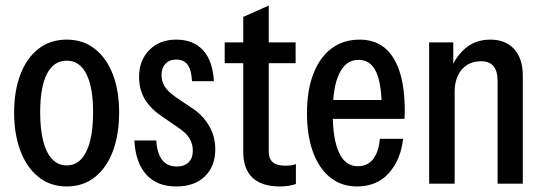

<svg xmlns="http://www.w3.org/2000/svg" viewBox="-20 -663 1961 693"><path d="M221 10Q161 10 118.5 -24.5Q76 -59 53.5 -119Q31 -179 31 -257Q31 -335 53.5 -394Q76 -453 118.5 -486.5Q161 -520 221 -520Q280 -520 322.5 -486.5Q365 -453 387.5 -394Q410 -335 410 -257Q410 -179 388 -119Q366 -59 323.5 -24.5Q281 10 221 10ZM221 -66Q252 -66 273 -88.5Q294 -111 305 -153.5Q316 -196 316 -258Q316 -349 291.5 -396.5Q267 -444 221 -444Q174 -444 149.5 -396.5Q125 -349 125 -258Q125 -196 136 -153.5Q147 -111 168.5 -88.5Q190 -66 221 -66Z M616 10Q546 10 507.5 -33.5Q469 -77 465 -156H544Q547 -109 565.5 -85.5Q584 -62 618 -62Q645 -62 660.5 -77Q676 -92 676 -120Q676 -142 664.5 -162.5Q653 -183 621 -204L563 -244Q524 -270 503 -304.5Q482 -339 482 -386Q482 -445 519 -482.5Q556 -520 616 -520Q678 -520 713 -481.5Q748 -443 752 -370H673Q671 -411 657 -429.5Q643 -448 616 -448Q592 -448 577.5 -433Q563 -418 563 -391Q563 -370 574.5 -351Q586 -332 615 -312L676 -271Q712 -247 734.5 -209Q757 -171 757 -124Q757 -63 719.5 -26.5Q682 10 616 10Z M990 10Q925 10 891.5 -21.5Q858 -53 858 -115V-602L950 -643V-117Q950 -90 964.5 -77.5Q979 -65 1010 -65Q1023 -65 1032.5 -66.5Q1042 -68 1048 -71V1Q1038 5 1022.5 7.5Q1007 10 990 10ZM791 -435V-510H1047V-435Z M1268 10Q1213 10 1172.5 -22Q1132 -54 1110 -113.5Q1088 -173 1088 -254Q1088 -337 1111 -396.5Q1134 -456 1176.5 -488Q1219 -520 1278 -520Q1331 -520 1367 -491.5Q1403 -463 1422 -405.5Q1441 -348 1441 -262Q1441 -255 1440.5 -247.5Q1440 -240 1440 -234H1146V-302H1386L1358 -265Q1358 -361 1337.5 -404Q1317 -447 1274 -447Q1229 -447 1205 -398.5Q1181 -350 1181 -254Q1181 -160 1204 -111.5Q1227 -63 1271 -63Q1307 -63 1327 -89Q1347 -115 1351 -162H1435Q1426 -85 1383 -37.5Q1340 10 1268 10Z M1529 0V-510H1616V-414H1621V0ZM1776 0V-369Q1776 -407 1761 -424.5Q1746 -442 1716 -442Q1685 -442 1663.5 -427Q1642 -412 1631.5 -387.5Q1621 -363 1621 -333L1609 -418Q1629 -465 1664.5 -492.5Q1700 -520 1750 -520Q1805 -520 1836 -485.5Q1867 -451 1867 -390V0Z"/></svg>

Font: Instrument Sans Condensed Medium
Style: Regular
Weight: 500
Width: 3
Designer: Rodrigo Fuenzalida
Foundry: fragTYPE
Version: Version 1.000;gftools[0.9.28]